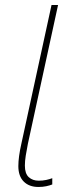

<svg xmlns="http://www.w3.org/2000/svg" viewBox="-20 -734 268 764"><path d="M133 10Q96 10 74.5 -11.5Q53 -33 53 -73Q53 -109 65 -162L185 -714H211L91 -162Q86 -137 82.5 -115Q79 -93 79 -75Q79 -43 94.5 -29Q110 -15 134 -15Q150 -15 164 -18Q178 -21 188 -25V0Q178 4 164 7Q150 10 133 10Z"/></svg>

Font: Noto Sans SemiCondensed Thin
Style: Italic
Weight: 100
Width: 4
Italic angle: -12°
Designer: Monotype Design Team
Foundry: Monotype Imaging Inc.
Version: Version 2.013; ttfautohint (v1.8.4.7-5d5b)